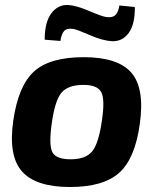

<svg xmlns="http://www.w3.org/2000/svg" viewBox="-20 -736 626 769"><path d="M222 -572 159 -577Q159 -647 185.5 -682.5Q212 -718 253 -716Q286 -714 336 -692.5Q386 -671 404 -668Q430 -664 442 -675.5Q454 -687 458 -714L520 -708Q521 -639 495.5 -604Q470 -569 428 -571Q391 -573 339.5 -595.5Q288 -618 274 -620Q248 -624 237 -612Q226 -600 222 -572ZM315 -507Q452 -507 506 -445Q560 -383 540 -240Q521 -101 457.5 -44Q394 13 260 13Q124 13 68.5 -49Q13 -111 33 -252Q53 -392 116 -449.5Q179 -507 315 -507ZM314 -396Q253 -396 226.5 -365Q200 -334 187 -240Q175 -154 190 -126Q205 -98 263 -98Q323 -98 349 -129.5Q375 -161 388 -252Q401 -338 385.5 -367Q370 -396 314 -396Z"/></svg>

Font: Ezarion
Style: Bold Italic
Weight: 700
Italic angle: -8°
Designer: Natanael Gama
Version: Version 1.001;PS 001.001;hotconv 1.0.70;makeotf.lib2.5.58329